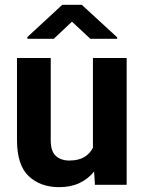

<svg xmlns="http://www.w3.org/2000/svg" viewBox="-20 -770 600 800"><path d="M375.5 0 372.1 -55.2Q347.2 -24.4 311 -7.3Q274.9 9.8 226.6 9.8Q148.4 9.8 99.6 -36.1Q50.8 -82 50.8 -187V-528.3H191.4V-186Q191.4 -139.2 212.9 -120.1Q234.4 -101.1 268.1 -101.1Q307.1 -101.1 331.1 -115.5Q355 -129.9 367.2 -154.3V-528.3H507.8V0ZM320.8 -750 468.3 -614.3V-608.4H356.4L279.8 -679.7L204.1 -608.4H94.2V-615.7L239.3 -750Z"/></svg>

Font: Vazirmatn RD
Style: Bold
Weight: 700
Designer: Saber Rastikerdar
Foundry: Saber Rastikerdar
Version: Version 32.102